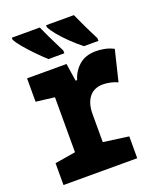

<svg xmlns="http://www.w3.org/2000/svg" viewBox="-142 -854 783 942"><g transform="rotate(-20 250.0 -383.0)"><path d="M25 0V-114L133 -132V-419L36 -431V-553H242L256 -461H264Q277 -505 310.5 -534Q344 -563 399 -563Q416 -563 440 -559Q464 -555 490 -542L451 -381Q435 -389 414 -393.5Q393 -398 376 -398Q328 -398 303 -366Q278 -334 278 -278V-132L410 -114V0ZM352 -606Q322 -630 293.5 -657.5Q265 -685 243.5 -711Q222 -737 213 -756V-766H358Q366 -748 383 -711.5Q400 -675 428 -620V-606ZM167 -606Q146 -625 117.5 -654Q89 -683 65.5 -711Q42 -739 34 -756V-766H180Q188 -747 205.5 -710.5Q223 -674 250 -620V-606Z"/></g></svg>

Font: Noto Sans Mono ExtraCondensed Black
Style: Regular
Weight: 900
Width: 2
Designer: Monotype Design Team
Foundry: Monotype Imaging Inc.
Version: Version 2.014